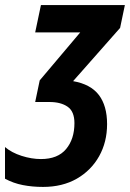

<svg xmlns="http://www.w3.org/2000/svg" viewBox="-35 -734 517 764"><path d="M136.2 9.8Q93.3 9.8 55.7 2.4Q18.1 -4.9 -15.1 -22.9V-148.9Q11.2 -126.5 51 -113.8Q90.8 -101.1 127.9 -101.1Q194.8 -101.1 228 -140.9Q261.2 -180.7 261.2 -244.1Q261.2 -290.5 234.1 -309.3Q207 -328.1 162.1 -328.1H105L123 -414.1L284.2 -605H105L127.9 -713.9H461.9L442.9 -623L255.9 -411.1Q325.7 -398.9 358.4 -356Q391.1 -313 391.1 -240.2Q391.1 -168.9 359.4 -112.3Q327.6 -55.7 270.5 -22.9Q213.4 9.8 136.2 9.8Z"/></svg>

Font: Open Sans Condensed
Style: Bold Italic
Weight: 700
Width: 3
Italic angle: -12°
Designer: Monotype Design Team
Foundry: Monotype Imaging Inc.
Version: Version 3.003; ttfautohint (v1.8.4)